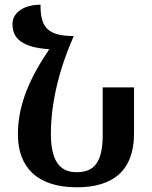

<svg xmlns="http://www.w3.org/2000/svg" viewBox="-20 -785 647 815"><path d="M306 10C459 10 549 -60 549 -219V-414H416V-213C416 -95 379 -54 305 -54C232 -54 196 -105 196 -217C196 -353 234 -499 293 -632C174 -632 152 -677 152 -765C79 -765 33 -730 33 -683C33 -620 75 -584 189 -576C105 -452 56 -339 56 -215C56 -75 138 10 306 10Z"/></svg>

Font: Noto Serif Armenian Condensed
Style: Bold
Weight: 700
Width: 3
Designer: Monotype Design Team
Foundry: Monotype Imaging Inc.
Version: Version 2.008